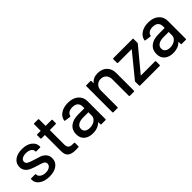

<svg xmlns="http://www.w3.org/2000/svg" viewBox="164 -1592 2552 2552"><g transform="rotate(-45 1440.0 -316.5)"><path d="M249 5.9Q158.2 5.9 103 -33.4Q47.9 -72.8 47.9 -130.9V-142.1Q47.9 -151.9 58.1 -151.9H129.9Q140.1 -151.9 140.1 -142.1V-137.2Q140.1 -108.9 170.9 -87.9Q201.7 -66.9 248 -66.9Q293 -66.9 321 -86.4Q349.1 -106 349.1 -136.2Q349.1 -165.5 323.2 -180.2Q298.8 -192.9 238.8 -210Q177.7 -228 144 -243.2Q51.8 -282.2 51.8 -368.2Q51.8 -434.6 104.2 -474.4Q156.7 -514.2 244.1 -514.2Q333 -514.2 386 -473.4Q439 -432.6 439 -370.1V-367.2Q439 -356.9 429.2 -356.9H358.9Q349.1 -356.9 349.1 -367.2V-370.1Q349.1 -399.9 320.1 -418.9Q291 -438 243.2 -438Q198.2 -438 171.1 -420.9Q144 -403.8 144 -375Q144 -345.7 170.9 -331.1Q198.2 -315.4 255.9 -298.8Q321.8 -279.8 353 -268.1Q394.5 -251 419.7 -219.5Q444.8 -188 444.8 -142.1Q444.8 -74.2 391.6 -34.2Q338.4 5.9 249 5.9Z M806.6 -499V-439.9Q806.6 -430.2 796.9 -430.2H689Q685.1 -430.2 685.1 -425.8V-161.1Q685.1 -119.1 703.6 -100.6Q722.2 -82 762.7 -82H792Q801.8 -82 801.8 -71.8V-9.8Q801.8 0 792 0Q750 2 745.6 2Q666.5 2 629.6 -26.6Q592.8 -55.2 592.8 -127V-425.8Q592.8 -430.2 588.9 -430.2H527.8Q518.1 -430.2 518.1 -439.9V-499Q518.1 -508.8 527.8 -508.8H588.9Q592.8 -508.8 592.8 -513.2V-630.9Q592.8 -641.1 603 -641.1H674.8Q685.1 -641.1 685.1 -630.9V-513.2Q685.1 -508.8 689 -508.8H796.9Q806.6 -508.8 806.6 -499Z M1110.4 -517.1Q1203.1 -517.1 1257.3 -469.7Q1311.5 -422.4 1311.5 -348.1V-9.8Q1311.5 0 1301.3 0H1225.6Q1215.3 0 1215.3 -9.8V-45.9Q1215.3 -51.3 1210.4 -47.9Q1156.2 7.8 1063.5 7.8Q986.3 7.8 939.5 -31Q892.6 -69.8 892.6 -143.1Q892.6 -221.2 947.3 -265.6Q1002 -310.1 1099.6 -310.1H1211.4Q1215.3 -310.1 1215.3 -314V-340.8Q1215.3 -385.7 1189.2 -409.9Q1163.1 -434.1 1112.3 -434.1Q1070.8 -434.1 1044.2 -417.7Q1017.6 -401.4 1011.7 -373Q1008.8 -362.3 999.5 -363.8L918.5 -375Q908.2 -376.5 909.7 -382.8Q918 -442.9 972.9 -480Q1027.8 -517.1 1110.4 -517.1ZM1084.5 -73.2Q1138.7 -73.2 1177 -101.6Q1215.3 -129.9 1215.3 -171.9V-231Q1215.3 -234.9 1211.4 -234.9H1117.7Q1057.6 -234.9 1022.9 -211.9Q988.3 -189 988.3 -147.9Q988.3 -112.3 1014.4 -92.8Q1040.5 -73.2 1084.5 -73.2Z M1668 -516.1Q1749.5 -516.1 1797.9 -468.5Q1846.2 -420.9 1846.2 -339.8V-9.8Q1846.2 0 1835.9 0H1760.3Q1750 0 1750 -9.8V-320.8Q1750 -371.1 1720.9 -402.1Q1691.9 -433.1 1644 -433.1Q1596.7 -433.1 1566.9 -401.9Q1537.1 -370.6 1537.1 -321.8V-9.8Q1537.1 0 1526.9 0H1451.2Q1440.9 0 1440.9 -9.8V-499Q1440.9 -508.8 1451.2 -508.8H1526.9Q1537.1 -508.8 1537.1 -499V-462.9Q1537.1 -460 1539.6 -459.5Q1540.5 -459.5 1541 -460.9Q1584 -516.1 1668 -516.1Z M2320.3 0H1953.1Q1942.9 0 1942.9 -9.8V-80.1Q1942.9 -87.4 1947.3 -91.8L2211.9 -416Q2213.9 -418 2213.1 -419.4Q2212.4 -420.9 2210 -420.9H1958Q1948.2 -420.9 1948.2 -431.2V-499Q1948.2 -508.8 1958 -508.8H2318.8Q2329.1 -508.8 2329.1 -499V-428.2Q2329.1 -419.9 2325.2 -416L2056.2 -91.8Q2054.2 -89.8 2054.9 -88.4Q2055.7 -86.9 2058.1 -86.9H2320.3Q2330.1 -86.9 2330.1 -77.1V-9.8Q2330.1 0 2320.3 0Z M2619.6 -517.1Q2712.4 -517.1 2766.6 -469.7Q2820.8 -422.4 2820.8 -348.1V-9.8Q2820.8 0 2810.5 0H2734.9Q2724.6 0 2724.6 -9.8V-45.9Q2724.6 -51.3 2719.7 -47.9Q2665.5 7.8 2572.8 7.8Q2495.6 7.8 2448.7 -31Q2401.9 -69.8 2401.9 -143.1Q2401.9 -221.2 2456.5 -265.6Q2511.2 -310.1 2608.9 -310.1H2720.7Q2724.6 -310.1 2724.6 -314V-340.8Q2724.6 -385.7 2698.5 -409.9Q2672.4 -434.1 2621.6 -434.1Q2580.1 -434.1 2553.5 -417.7Q2526.9 -401.4 2521 -373Q2518.1 -362.3 2508.8 -363.8L2427.7 -375Q2417.5 -376.5 2418.9 -382.8Q2427.2 -442.9 2482.2 -480Q2537.1 -517.1 2619.6 -517.1ZM2593.8 -73.2Q2647.9 -73.2 2686.3 -101.6Q2724.6 -129.9 2724.6 -171.9V-231Q2724.6 -234.9 2720.7 -234.9H2627Q2566.9 -234.9 2532.2 -211.9Q2497.6 -189 2497.6 -147.9Q2497.6 -112.3 2523.7 -92.8Q2549.8 -73.2 2593.8 -73.2Z"/></g></svg>

Font: Gruenseis Font Medium
Style: Regular
Weight: 500
Designer: Jeremy Tribby
Foundry: Tribby Type
Version: Version 1.408;Glyphs 3.1.2 (3151)